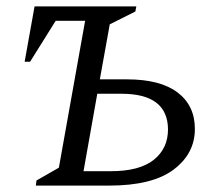

<svg xmlns="http://www.w3.org/2000/svg" viewBox="-20 -580 689 600"><path d="M57 -387 88 -560H406L403 -544L323 -504L292 -332H377Q481 -332 535 -291Q589 -250 589 -177Q589 -100 522.5 -50Q456 0 321 0H92L94 -16L164 -56L246 -515H154L74 -387ZM241 -45H326Q416 -45 460.5 -80.5Q505 -116 505 -176Q504 -287 360 -287H284Z"/></svg>

Font: Spectral SC
Style: Italic
Weight: 400
Italic angle: -10°
Designer: Jean-Baptiste Levee
Foundry: Production Type
Version: Version 2.001